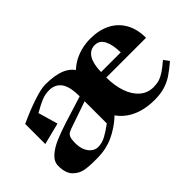

<svg xmlns="http://www.w3.org/2000/svg" viewBox="-65 -675 939 939"><g transform="rotate(-45 405.0 -205.0)"><path d="M182 14Q140.5 14.5 110.2 9.2Q80 4 56.2 -20Q32.5 -44 32.5 -94.5Q32.5 -123.5 57.5 -146.2Q82.5 -169 120.2 -185.2Q158 -201.5 210 -218L347.5 -261V-258.5Q347.5 -330 325 -359Q302.5 -388 263 -388Q235 -388 210 -377.8Q185 -367.5 152.5 -348.5L147 -345.5L176.5 -243.5L63.5 -215V-354Q126.5 -383 183 -402Q239.5 -421 269 -421Q336.5 -421 377.5 -403Q418.5 -385 437.8 -344.5Q457 -304 457 -235.5V-137Q428 -100.5 405.5 -78Q383 -55.5 354.5 -36.5Q330.5 -20.5 306.8 -9.5Q283 1.5 254.5 7.8Q226 14 192 14Q187 14 182 14ZM347.5 -73.5V-227L245 -191.5Q235.5 -188.5 226 -185Q201 -177 190.5 -171.2Q180 -165.5 175 -153Q170 -140.5 170 -115Q170 -85.5 179.2 -64.5Q188.5 -43.5 203.8 -32.5Q219 -21.5 236.5 -21.5Q263 -21.5 289.2 -35.5Q315.5 -49.5 347.5 -73.5ZM364.5 -208Q364.5 -277.5 394.8 -326.2Q425 -375 475 -399.5Q525 -424 584 -424Q643 -424 687 -401.8Q731 -379.5 755.2 -336.8Q779.5 -294 779.5 -234H504.5Q504.5 -177.5 520 -132.8Q535.5 -88 565 -62.5Q594.5 -37 634.5 -37Q656.5 -37 674.2 -42.2Q692 -47.5 712.2 -60.8Q732.5 -74 761.5 -99L782 -71Q748.5 -42.5 723.2 -25.5Q698 -8.5 666.8 1.2Q635.5 11 595.5 11Q522.5 11 470.5 -15.8Q418.5 -42.5 391.5 -92Q364.5 -141.5 364.5 -208ZM576.5 -386.5Q553.5 -386.5 537.5 -372.2Q521.5 -358 513.8 -332Q506 -306 505.5 -271H641.5Q640.5 -325 624.8 -355.8Q609 -386.5 576.5 -386.5Z"/></g></svg>

Font: Didactic
Style: Regular
Weight: 400
Designer: Tyler Finck
Foundry: Etcetera Type Co
Version: Version 3.007;FEAKit 1.0